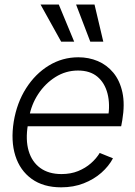

<svg xmlns="http://www.w3.org/2000/svg" viewBox="-20 -802 588 834"><path d="M245.6 11.7Q168.5 11.7 117.7 -24.9Q66.9 -61.5 46.6 -125.7Q26.4 -189.9 39.6 -273.4Q53.2 -355.5 93.3 -418.5Q133.3 -481.4 192.1 -517.3Q251 -553.2 320.3 -553.2Q365.7 -553.2 405 -536.6Q444.3 -520 472.4 -486.1Q500.5 -452.1 511.7 -400.9Q522.9 -349.6 511.2 -279.8L506.3 -253.4H80.1L89.4 -309.1H481.9L449.2 -290Q459 -349.1 447 -395.5Q435.1 -441.9 403.1 -468.8Q371.1 -495.6 318.8 -495.6Q265.6 -495.6 220.7 -467.3Q175.8 -439 145.8 -393.1Q115.7 -347.2 106.4 -292.5L101.1 -259.8Q90.3 -194.3 104.5 -146.5Q118.7 -98.6 155 -72.3Q191.4 -45.9 247.1 -45.9Q287.1 -45.9 319.1 -58.8Q351.1 -71.8 375 -92.8Q398.9 -113.8 413.1 -137.7L470.7 -114.3Q452.6 -80.1 420.2 -51.5Q387.7 -22.9 343.5 -5.6Q299.3 11.7 245.6 11.7ZM245.6 -621.1 156.2 -782.2H235.4L302.2 -621.1ZM372.1 -621.1 310.5 -782.2H390.6L428.7 -621.1Z"/></svg>

Font: Inter Tight Light
Style: Italic
Weight: 300
Italic angle: -9.39999°
Designer: Rasmus Andersson
Foundry: rsms
Version: Version 3.004